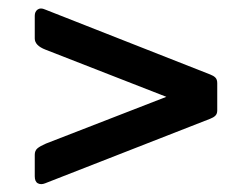

<svg xmlns="http://www.w3.org/2000/svg" viewBox="-20 -588 594 464"><path d="M64 -214Q64 -224 70.5 -229.5Q77 -235 91 -241L382 -354L90 -468Q64 -478 64 -495V-550Q64 -560 71 -565Q78 -570 89 -565L488 -408Q496 -405 500.5 -400.5Q505 -396 505 -387V-321Q505 -313 500.5 -308.5Q496 -304 488 -301L89 -145Q79 -141 71.5 -145Q64 -149 64 -162V-214Z"/></svg>

Font: Libre Franklin Medium
Style: Regular
Weight: 500
Designer: Pablo Impallari, Rodrigo Fuenzalida, Nhung Nguyen
Foundry: Impallari Type
Version: Version 3.000